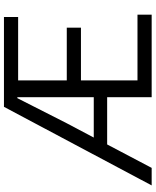

<svg xmlns="http://www.w3.org/2000/svg" viewBox="70 -842 772 952"><g transform="rotate(-90 456.0 -366.0)"><path d="M250 -287.1H450.2V-666H445.3Q377 -530.3 321.3 -421.9ZM533.2 -70.3H859.4V0H450.2V-220.7H215.8L99.6 0H12.7L402.3 -732.4H847.7V-662.1H533.2V-420.9H794.9V-350.6H533.2Z"/></g></svg>

Font: Gen Shin Gothic Normal
Style: Regular
Weight: 300
Designer: [Source Han Sans]
Ryoko NISHIZUKA  (kana & ideographs); Paul D. Hunt (Latin, Greek & Cyrillic); Wenlong ZHANG  (bopomofo
Version: Version 1.002.20150607